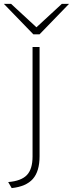

<svg xmlns="http://www.w3.org/2000/svg" viewBox="-60 -752 374 985"><path d="M0 213 -18 182Q49 176.5 78 146Q107 115.5 107 51V-511H143V49Q143 127 108.5 166Q74 205 0 213ZM111 -576 -40 -732H-3L127 -612L257 -732H294L143 -576Z"/></svg>

Font: Overpass Thin
Style: Regular
Weight: 250
Designer: Delve Withrington, Dave Bailey, Thomas Jockin
Foundry: Delve Fonts LLC
Version: Version 4.000